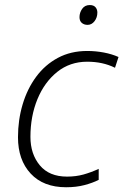

<svg xmlns="http://www.w3.org/2000/svg" viewBox="-20 -747 499 776"><path d="M247.1 9.8Q155.3 9.8 104 -45.4Q52.7 -100.6 52.7 -192.4Q52.7 -262.2 71.5 -325.2Q90.3 -388.2 126.2 -436.8Q162.1 -485.4 214.1 -513.2Q266.1 -541 332.5 -541Q366.7 -541 399.9 -534.7Q433.1 -528.3 459 -516.6L444.8 -473.1Q395.5 -497.6 332.5 -497.6Q262.7 -497.6 211.2 -456.3Q159.7 -415 131.3 -346.2Q103 -277.3 103 -193.8Q103 -124.5 140.9 -78.9Q178.7 -33.2 251 -33.2Q286.6 -33.2 317.4 -41.7Q348.1 -50.3 378.9 -64.5V-20Q353.5 -7.3 320.8 1.2Q288.1 9.8 247.1 9.8ZM334 -646.5Q319.8 -646.5 310.5 -654.5Q301.3 -662.6 301.3 -677.7Q301.3 -695.8 312 -711.2Q322.8 -726.6 342.8 -726.6Q358.4 -726.6 366 -717.8Q373.5 -709 373.5 -696.3Q373.5 -676.3 362.1 -661.4Q350.6 -646.5 334 -646.5Z"/></svg>

Font: Open Sans Light
Style: Italic
Weight: 300
Italic angle: -12°
Designer: Monotype Design Team
Foundry: Monotype Imaging Inc.
Version: Version 3.003; ttfautohint (v1.8.4)